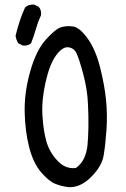

<svg xmlns="http://www.w3.org/2000/svg" viewBox="-20 -801 540 824"><path d="M272.5 2Q242.2 -2 215.8 -12.7Q189.5 -23.4 156.2 -62Q123 -100.6 105.5 -168Q87.9 -235.4 85.9 -319.3Q84 -403.3 109.4 -493.7Q134.8 -584 175.8 -629.9Q216.8 -675.8 240.7 -683.6Q264.6 -691.4 293 -687.5Q321.3 -683.6 355.5 -636.7Q389.6 -589.8 409.2 -513.2Q428.7 -436.5 435.1 -372.1Q441.4 -307.6 437 -244.1Q432.6 -180.7 424.8 -133.8Q417 -86.9 370.1 -40.5Q323.2 5.9 272.5 2ZM305.7 -80.1Q329.1 -96.7 340.8 -122.1Q352.5 -147.5 355.5 -177.7Q358.4 -208 359.4 -252.4Q360.4 -296.9 357.4 -357.9Q354.5 -418.9 336.9 -484.4Q319.3 -549.8 308.1 -572.8Q296.9 -595.7 272.5 -598.1Q248 -600.6 220.7 -563.5Q193.4 -526.4 175.8 -449.2Q158.2 -372.1 162.1 -306.6Q166 -241.2 178.7 -195.3Q191.4 -149.4 226.1 -111.8Q260.7 -74.2 305.7 -80.1ZM78.1 -605.5 58.6 -615.2Q48.8 -630.9 46.9 -648.4Q54.7 -679.7 64.5 -710Q74.2 -740.2 87.9 -769.5Q103.5 -783.2 127 -781.2L146.5 -771.5Q158.2 -757.8 156.2 -736.3Q142.6 -707 133.8 -675.8Q125 -644.5 113.3 -615.2Q99.6 -603.5 78.1 -605.5Z"/></svg>

Font: JasonHandwriting2
Style: Regular
Weight: 400
Version: Version 1.05.10